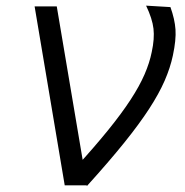

<svg xmlns="http://www.w3.org/2000/svg" viewBox="-20 -640 640 663"><path d="M203.5 0 99.5 -618H176L278.5 -10.5L277 0ZM280 2.5 241.5 -61.5Q307.5 -134 354 -191.5Q400.5 -249 431 -295.8Q461.5 -342.5 479 -382.8Q496.5 -423 504 -460.5Q514 -506.5 510 -541Q506 -575.5 484.5 -620.5L568.5 -615.5Q583.5 -574 586 -538.2Q588.5 -502.5 577 -448.5Q568 -406 548.5 -361.2Q529 -316.5 495.2 -264.5Q461.5 -212.5 408.8 -147Q356 -81.5 280 2.5Z"/></svg>

Font: Victor Mono Thin
Style: Italic
Weight: 100
Italic angle: -12°
Monospace: yes
Designer: Rune Bjørnerås
Version: Version 1.561;gftools[0.9.30]